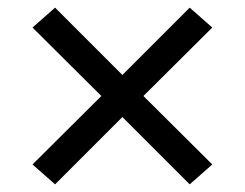

<svg xmlns="http://www.w3.org/2000/svg" viewBox="-20 -591 640 502"><path d="M124 -109 65 -161 245 -340 65 -519 124 -571 300 -395 476 -571 535 -519 355 -340 535 -161 476 -109 300 -285Z"/></svg>

Font: Iosevka Slab Extended
Style: Regular
Weight: 400
Width: 7
Monospace: yes
Designer: Belleve Invis
Foundry: Belleve Invis
Version: Version 11.1.1; ttfautohint (v1.8.3)